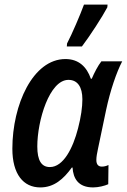

<svg xmlns="http://www.w3.org/2000/svg" viewBox="-20 -809 554 839"><path d="M272 -606H338C373 -652 428 -737 449 -777L450 -789H347C331 -745 295 -661 273 -619ZM156 10C216 10 257 -26 294 -77H297C300 -29 322 10 387 10C410 10 438 3 453 -4L454 -88C444 -83 434 -81 425 -81C410 -81 401 -90 401 -110C401 -123 404 -140 408 -158L444 -330C462 -414 489 -493 514 -541H423C408 -522 392 -491 381 -465H377C359 -517 324 -551 266 -551C124 -551 34 -352 34 -159C34 -48 82 10 156 10ZM198 -79C161 -79 143 -108 143 -169C143 -282 196 -460 279 -460C319 -460 340 -429 340 -375C340 -341 334 -298 321 -248C299 -162 257 -79 198 -79Z"/></svg>

Font: Noto Sans Display SemiCondensed Medium
Style: Italic
Weight: 500
Width: 4
Italic angle: -12°
Designer: Monotype Design Team
Foundry: Monotype Imaging Inc.
Version: Version 1.900